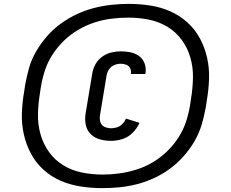

<svg xmlns="http://www.w3.org/2000/svg" viewBox="-20 -836 1192 991"><path d="M508 135Q553 135 598 130.5Q643 126 687.5 114.5Q732 103 775.5 83Q819 63 857.5 34.5Q896 6 928 -30Q960 -66 984 -107.5Q1008 -149 1021 -193Q1034 -237 1042 -281L1047 -315Q1057 -372 1059 -428Q1061 -484 1049 -537.5Q1037 -591 1012 -637.5Q987 -684 948 -719.5Q909 -755 860 -777Q811 -799 755.5 -807.5Q700 -816 644 -816Q600 -816 554.5 -811Q509 -806 464.5 -794.5Q420 -783 377 -763Q334 -743 294.5 -714.5Q255 -686 223.5 -650Q192 -614 167.5 -572.5Q143 -531 130.5 -487Q118 -443 110 -399L105 -365Q95 -309 93 -252.5Q91 -196 103 -142.5Q115 -89 140 -42.5Q165 4 204 39.5Q243 75 292 96.5Q341 118 396.5 126.5Q452 135 508 135ZM510 65Q455 65 403 54.5Q351 44 307.5 17.5Q264 -9 234 -50Q204 -91 189.5 -141.5Q175 -192 176 -245.5Q177 -299 186 -354L191 -387Q198 -430 212 -473Q226 -516 251.5 -555Q277 -594 310.5 -626.5Q344 -659 384.5 -682.5Q425 -706 468 -720Q511 -734 555 -739.5Q599 -745 643 -745Q697 -745 749 -734.5Q801 -724 844.5 -697.5Q888 -671 918 -630Q948 -589 962.5 -539Q977 -489 976 -435Q975 -381 966 -327L961 -293Q954 -250 940 -207.5Q926 -165 900.5 -125.5Q875 -86 841 -53.5Q807 -21 767 2.5Q727 26 683.5 39.5Q640 53 596.5 59Q553 65 510 65ZM554 -109Q583 -109 612.5 -118.5Q642 -128 665 -151Q688 -174 700 -202L630 -224Q624 -209 612 -196.5Q600 -184 584.5 -179Q569 -174 554 -174Q536 -174 520 -181Q504 -188 498.5 -205Q493 -222 496 -240L530 -446Q533 -463 543 -478Q553 -493 569.5 -500Q586 -507 603 -507Q618 -507 631.5 -502Q645 -497 651.5 -484Q658 -471 656 -456L655 -454H730L731 -459Q735 -484 726.5 -508Q718 -532 698 -546.5Q678 -561 653.5 -566Q629 -571 603 -571Q579 -571 554 -565Q529 -559 507 -543Q485 -527 472.5 -504Q460 -481 456 -456L422 -251Q417 -221 422.5 -192.5Q428 -164 448 -144Q468 -124 496 -116.5Q524 -109 554 -109Z"/></svg>

Font: Iosevka Sparkle Semibold
Style: Italic
Weight: 600
Italic angle: -9°
Designer: Belleve Invis
Foundry: Belleve Invis
Version: Version 4.5.0; ttfautohint (v1.8.3)